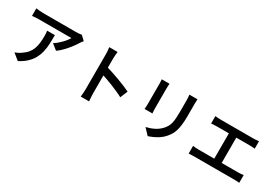

<svg xmlns="http://www.w3.org/2000/svg" viewBox="31 -1757 3938 2780"><g transform="rotate(30 2000.0 -367.0)"><path d="M948 -676Q941 -668 930 -654Q919 -640 913 -630Q891 -592 853 -541.5Q815 -491 768 -441Q721 -391 670 -355L577 -429Q608 -448 638 -473.5Q668 -499 694.5 -526.5Q721 -554 740.5 -580Q760 -606 771 -626Q757 -626 724.5 -626Q692 -626 647.5 -626Q603 -626 552 -626Q501 -626 450.5 -626Q400 -626 356 -626Q312 -626 280 -626Q248 -626 236 -626Q205 -626 177.5 -624Q150 -622 116 -619V-745Q144 -741 174.5 -738Q205 -735 236 -735Q248 -735 281 -735Q314 -735 360 -735Q406 -735 459 -735Q512 -735 564.5 -735Q617 -735 662.5 -735Q708 -735 740.5 -735Q773 -735 785 -735Q798 -735 816 -736Q834 -737 851.5 -739Q869 -741 877 -743ZM543 -543Q543 -467 539.5 -397Q536 -327 522 -264.5Q508 -202 478 -146Q448 -90 396.5 -40.5Q345 9 265 51L160 -34Q183 -42 209.5 -55Q236 -68 261 -87Q312 -121 343 -159.5Q374 -198 390.5 -243.5Q407 -289 413 -342.5Q419 -396 419 -457Q419 -479 418 -499.5Q417 -520 413 -543Z M1320 -94Q1320 -111 1320 -154.5Q1320 -198 1320 -255.5Q1320 -313 1320 -376.5Q1320 -440 1320 -499Q1320 -558 1320 -603.5Q1320 -649 1320 -670Q1320 -696 1318 -728.5Q1316 -761 1311 -786H1451Q1448 -761 1445 -730Q1442 -699 1442 -670Q1442 -640 1442 -590Q1442 -540 1442 -481Q1442 -422 1442.5 -361Q1443 -300 1443 -245.5Q1443 -191 1443 -150.5Q1443 -110 1443 -94Q1443 -79 1444 -55Q1445 -31 1447 -5.5Q1449 20 1451 40H1311Q1315 12 1317.5 -26Q1320 -64 1320 -94ZM1416 -527Q1466 -513 1527 -492.5Q1588 -472 1651 -449Q1714 -426 1769.5 -403Q1825 -380 1863 -361L1812 -237Q1770 -260 1718 -283Q1666 -306 1612.5 -327.5Q1559 -349 1508 -367Q1457 -385 1416 -398Z M2795 -771Q2794 -751 2793 -727Q2792 -703 2792 -675Q2792 -651 2792 -615.5Q2792 -580 2792 -545Q2792 -510 2792 -487Q2792 -404 2784.5 -343.5Q2777 -283 2763 -238Q2749 -193 2727.5 -158.5Q2706 -124 2678 -93Q2646 -56 2603.5 -27.5Q2561 1 2517.5 20.5Q2474 40 2437 52L2344 -47Q2417 -64 2477.5 -94.5Q2538 -125 2584 -175Q2610 -204 2626.5 -234Q2643 -264 2651.5 -301Q2660 -338 2663 -385Q2666 -432 2666 -494Q2666 -518 2666 -552.5Q2666 -587 2666 -620.5Q2666 -654 2666 -675Q2666 -703 2664.5 -727Q2663 -751 2660 -771ZM2332 -763Q2331 -746 2329.5 -728Q2328 -710 2328 -688Q2328 -678 2328 -653Q2328 -628 2328 -594.5Q2328 -561 2328 -524Q2328 -487 2328 -452.5Q2328 -418 2328 -391Q2328 -364 2328 -351Q2328 -332 2329.5 -308Q2331 -284 2332 -267H2201Q2203 -280 2204.5 -304.5Q2206 -329 2206 -352Q2206 -365 2206 -391.5Q2206 -418 2206 -453Q2206 -488 2206 -524.5Q2206 -561 2206 -594.5Q2206 -628 2206 -653Q2206 -678 2206 -688Q2206 -701 2205 -723.5Q2204 -746 2202 -763Z M3141 -690Q3161 -687 3187.5 -685.5Q3214 -684 3232 -684H3778Q3801 -684 3825 -686Q3849 -688 3870 -690V-566Q3848 -568 3824 -569.5Q3800 -571 3778 -571H3232Q3214 -571 3187 -569.5Q3160 -568 3141 -566ZM3435 -82V-621H3559V-82ZM3077 -155Q3101 -152 3125.5 -150Q3150 -148 3173 -148H3833Q3858 -148 3881 -150.5Q3904 -153 3923 -155V-26Q3902 -28 3875.5 -29Q3849 -30 3833 -30H3173Q3151 -30 3126.5 -29Q3102 -28 3077 -26Z"/></g></svg>

Font: Noto Sans JP SemiBold
Style: Regular
Weight: 600
Designer: Ryoko NISHIZUKA  (kana, bopomofo & ideographs); Paul D. Hunt (Latin, Greek & Cyrillic); Sandoll Communications , Soo-you
Foundry: Adobe
Version: Version 2.004-H2;hotconv 1.0.118;makeotfexe 2.5.65603